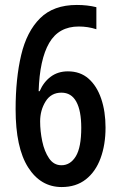

<svg xmlns="http://www.w3.org/2000/svg" viewBox="-20 -744 481 775"><path d="M229 11Q144 11 93.5 -68.5Q43 -148 43 -303Q43 -427 65.5 -522Q88 -617 142 -670.5Q196 -724 290 -724Q333 -724 369 -715V-626Q335 -637 298 -637Q217 -637 178.5 -570.5Q140 -504 136 -376H140Q156 -413 185 -434.5Q214 -456 254 -456Q304 -456 337.5 -426.5Q371 -397 388.5 -345.5Q406 -294 406 -229Q406 -160 386 -105.5Q366 -51 326.5 -20Q287 11 229 11ZM228 -77Q264 -77 286 -113Q308 -149 308 -228Q308 -297 288 -333.5Q268 -370 228 -370Q186 -370 164 -334.5Q142 -299 142 -254Q142 -215 150.5 -174Q159 -133 178 -105Q197 -77 228 -77Z"/></svg>

Font: Noto Sans Tamil ExtraCondensed Medium
Style: Regular
Weight: 500
Width: 2
Designer: Jelle Bosma - Monotype Design Team
Foundry: Monotype Imaging Inc.
Version: Version 2.004; ttfautohint (v1.8.4.7-5d5b)